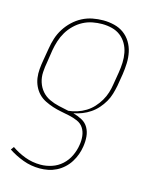

<svg xmlns="http://www.w3.org/2000/svg" viewBox="-113 -604 726 904"><g transform="rotate(15 250.0 -152.5)"><path d="M168 223Q125 223 86 208.5Q47 194 14 172L25 157Q55 178 91 191.5Q127 205 167 205Q194 205 221.5 196Q249 187 270.5 167.5Q292 148 304.5 121.5Q317 95 321 68Q325 46 322.5 24Q320 2 309 -15Q298 -32 278.5 -40.5Q259 -49 238 -53.5Q217 -58 196 -62Q175 -66 155 -72.5Q135 -79 116 -88.5Q97 -98 83 -112.5Q69 -127 60 -146Q51 -165 48 -186Q45 -207 47 -229.5Q49 -252 53 -274L63 -333Q67 -359 75 -384Q83 -409 97.5 -432Q112 -455 132 -474Q152 -493 176 -505.5Q200 -518 226 -523Q252 -528 278 -528Q305 -528 331.5 -521.5Q358 -515 378.5 -500Q399 -485 412.5 -463Q426 -441 431.5 -415Q437 -389 436 -361.5Q435 -334 431 -307L421 -247Q417 -227 411 -206.5Q405 -186 394 -167Q383 -148 368 -131Q353 -114 334.5 -101.5Q316 -89 295.5 -81Q275 -73 254 -69Q277 -63 297.5 -52Q318 -41 329 -21.5Q340 -2 342 21.5Q344 45 340 70Q337 90 330 109.5Q323 129 311.5 147.5Q300 166 283.5 181Q267 196 248 205.5Q229 215 208.5 219Q188 223 168 223ZM228 -74Q249 -76 270.5 -83Q292 -90 311.5 -102Q331 -114 346.5 -131Q362 -148 373.5 -167.5Q385 -187 391.5 -208Q398 -229 401 -250L411 -310Q415 -334 416 -358.5Q417 -383 412.5 -406.5Q408 -430 396.5 -450Q385 -470 367 -484Q349 -498 325.5 -504Q302 -510 277 -510Q254 -510 230.5 -505.5Q207 -501 185 -489.5Q163 -478 144.5 -460Q126 -442 113.5 -421Q101 -400 93.5 -376.5Q86 -353 82 -330L73 -271Q68 -245 66.5 -219.5Q65 -194 72.5 -170.5Q80 -147 95.5 -129Q111 -111 133 -100.5Q155 -90 179.5 -84.5Q204 -79 228 -74Z"/></g></svg>

Font: Iosevka SS18 Thin
Style: Italic
Weight: 100
Italic angle: -9°
Monospace: yes
Designer: Belleve Invis
Foundry: Belleve Invis
Version: Version 25.1.1; ttfautohint (v1.8.4)